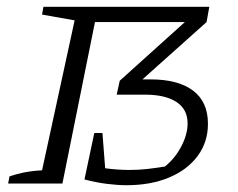

<svg xmlns="http://www.w3.org/2000/svg" viewBox="-20 -541 703 566"><path d="M229 -12 258 -149H282L290 -45Q326 -40 362 -40Q390 -40 415.5 -43Q441 -46 466 -50Q496 -74 514.5 -109.5Q533 -145 533 -177Q533 -219 500 -240.5Q467 -262 407 -262H324L333 -303L525 -476H260L164 0H4L8 -21Q25 -27 48 -32Q71 -37 104 -39L200 -481L104 -498L108 -521H597L589 -476L400 -307H423Q505 -307 549 -274Q593 -241 593 -176Q593 -122 562.5 -81Q532 -40 478 -17.5Q424 5 353 5Q327 5 295 1Q263 -3 229 -12Z"/></svg>

Font: Piazzolla SC Light
Style: Italic
Weight: 300
Italic angle: -11.3°
Designer: Juan Pablo del Peral
Foundry: Huerta Tipografica
Version: Version 1.330